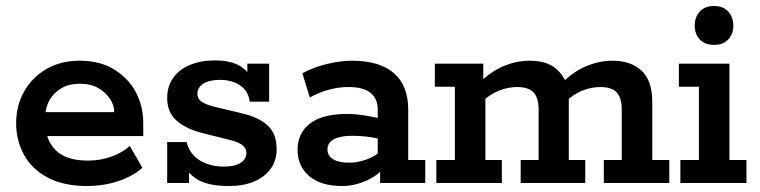

<svg xmlns="http://www.w3.org/2000/svg" viewBox="-20 -612 2540 642"><path d="M271 10Q193 10 140 -18Q87 -46 60.5 -94Q34 -142 34 -200Q34 -258 60 -305Q86 -352 134 -380.5Q182 -409 247 -409Q313 -409 360.5 -380.5Q408 -352 433.5 -305Q459 -258 459 -200V-157H90V-237H362Q362 -259 348.5 -280.5Q335 -302 309.5 -317Q284 -332 247 -332Q210 -332 184.5 -316.5Q159 -301 145.5 -277Q132 -253 132 -228V-200Q132 -143 167 -109Q202 -75 274 -75Q316 -75 353 -88.5Q390 -102 414 -124L456 -51Q425 -23 376 -6.5Q327 10 271 10Z M746 10Q674 10 637.5 -13.5Q601 -37 588 -76L612 -83V0H539V-137H604Q610 -111 627.5 -92.5Q645 -74 671 -64.5Q697 -55 727 -55Q767 -55 785.5 -68Q804 -81 804 -101Q804 -114 792.5 -125Q781 -136 745 -145L653 -168Q600 -182 569.5 -209.5Q539 -237 539 -284Q539 -323 559 -351.5Q579 -380 615.5 -395Q652 -410 699 -410Q755 -410 787 -388.5Q819 -367 830 -331L807 -330V-399H880V-272H815Q812 -297 798 -313Q784 -329 762.5 -337Q741 -345 717 -345Q679 -345 659.5 -332Q640 -319 640 -299Q640 -282 653 -272.5Q666 -263 697 -255L789 -233Q845 -220 875 -192.5Q905 -165 905 -113Q905 -75 885 -47.5Q865 -20 829.5 -5Q794 10 746 10Z M1125 10Q1052 10 1013.5 -23.5Q975 -57 975 -111Q975 -167 1016.5 -199Q1058 -231 1140 -231Q1166 -231 1199 -226Q1232 -221 1260 -213L1243 -202V-246Q1243 -282 1219 -301.5Q1195 -321 1146 -321Q1112 -321 1079 -312Q1046 -303 1016 -286L991 -367Q1030 -388 1075 -398.5Q1120 -409 1157 -409Q1249 -409 1297 -367.5Q1345 -326 1345 -245V-77H1402V0H1251V-65L1266 -53Q1241 -23 1202 -6.5Q1163 10 1125 10ZM1148 -68Q1177 -68 1207.5 -79.5Q1238 -91 1253 -108L1243 -78V-172L1260 -144Q1234 -152 1208 -155Q1182 -158 1158 -158Q1118 -158 1096.5 -146.5Q1075 -135 1075 -112Q1075 -91 1094 -79.5Q1113 -68 1148 -68Z M1439 0V-77H1501V-322H1434V-399H1596V-338L1583 -335Q1621 -373 1664 -391Q1707 -409 1750 -409Q1803 -409 1832.5 -387.5Q1862 -366 1875 -330L1861 -336Q1899 -374 1942 -391.5Q1985 -409 2028 -409Q2090 -409 2125.5 -375.5Q2161 -342 2161 -271V-77H2218V0H1999V-77H2059V-245Q2059 -285 2042 -303Q2025 -321 1987 -321Q1959 -321 1929.5 -310Q1900 -299 1870 -271L1877 -318Q1880 -306 1881 -292Q1882 -278 1882 -271V-77H1937V0H1721V-77H1781V-245Q1781 -285 1764 -303Q1747 -321 1709 -321Q1681 -321 1651 -310Q1621 -299 1591 -271L1603 -300V-77H1658V0Z M2255 0V-77H2317V-322H2250V-399H2419V-77H2476V0ZM2368 -462Q2337 -462 2320 -480Q2303 -498 2303 -526Q2303 -555 2320 -573.5Q2337 -592 2368 -592Q2398 -592 2415 -573.5Q2432 -555 2432 -526Q2432 -498 2415 -480Q2398 -462 2368 -462Z"/></svg>

Font: Rokkitt SemiBold
Style: Regular
Weight: 600
Designer: Vernon Adams
Foundry: Vernon Adams
Version: Version 3.103